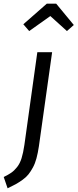

<svg xmlns="http://www.w3.org/2000/svg" viewBox="-88 -808 419 1038"><path d="M69.8 -640.1 38.1 -676.8 165 -788.1H215.8L311 -672.9L273.9 -640.1L184.1 -721.2ZM-46.9 210 -67.9 148.9Q-42 136.2 -26.4 125.2Q-10.7 114.3 4.4 95.2Q19.5 76.2 28.6 47.4Q37.6 18.6 43.9 -24.9L113.8 -525.9H193.8L122.1 -16.1Q116.7 20 109.1 48.1Q101.6 76.2 89.8 97.7Q78.1 119.1 65.9 134.5Q53.7 149.9 34.4 163.8Q15.1 177.7 -2.4 187.5Q-20 197.3 -46.9 210Z"/></svg>

Font: Fira Sans Compressed Book
Style: Italic
Weight: 350
Width: 3
Italic angle: -8°
Designer: Carrois Corporate & Edenspiekermann AG
Foundry: Carrois Corporate GbR & Edenspiekermann AG
Version: Version 4.203;PS 004.203;hotconv 1.0.88;makeotf.lib2.5.64775